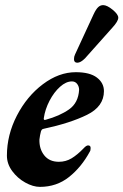

<svg xmlns="http://www.w3.org/2000/svg" viewBox="-20 -715 482 750"><path d="M7 -107Q7 -188 46 -263.5Q85 -339 147.5 -386Q210 -433 276 -433Q331 -433 358.5 -412Q386 -391 386 -359Q386 -299 320 -266.5Q254 -234 151 -212Q146 -211 144 -209Q142 -207 140 -202Q136 -187 134 -170Q133 -133 153 -108Q173 -83 210 -83Q237 -83 259.5 -96.5Q282 -110 307 -136Q317 -147 324 -147Q334 -147 334 -137Q334 -127 331 -123Q298 -62 249.5 -23.5Q201 15 136 15Q109 15 78.5 -2Q48 -19 27.5 -47Q7 -75 7 -107ZM289 -364Q289 -377 281.5 -387Q274 -397 261 -397Q238 -397 214.5 -376Q191 -355 173.5 -321.5Q156 -288 151 -253V-251Q151 -245 158 -247Q213 -262 249.5 -287.5Q286 -313 289 -364ZM269 -484Q269 -494 273 -502L346 -660Q355 -679 363.5 -687Q372 -695 383 -695Q398 -695 420 -677Q442 -659 442 -646Q442 -632 419 -607L312 -487Q295 -470 282 -470Q269 -470 269 -484Z"/></svg>

Font: EB Garamond
Style: Bold Italic
Weight: 700
Italic angle: -17.2°
Designer: Georg Duffner and Octavio Pardo
Foundry: Georg Duffner
Version: Version 1.000